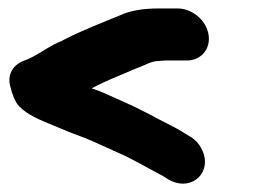

<svg xmlns="http://www.w3.org/2000/svg" viewBox="-20 -464 630 454"><path d="M422 -321H378C371 -321 365 -321 359 -320C346 -320 337 -317 328 -313C311 -305 295 -300 278 -292C254 -282 230 -272 208 -261L197 -255C216 -249 233 -241 253 -232L295 -213L333 -194C361 -178 392 -165 418 -148L428 -142C444 -133 455 -119 461 -102C479 -50 427 -9 376 -41L365 -48C330 -66 296 -87 259 -103C236 -113 203 -129 180 -138L143 -152L107 -167C76 -180 46 -191 25 -213C16 -222 8 -243 4 -261C-3 -289 12 -310 33 -319C65 -330 88 -350 116 -363C122 -365 128 -368 133 -371C174 -392 218 -409 262 -427C288 -439 317 -444 356 -444H400C434 -444 467 -417 473 -383C479 -349 456 -321 422 -321Z"/></svg>

Font: Blanket
Style: ReversedObl
Weight: 700
Foundry: Cannot Into Space Fonts
Version: Version 0.9